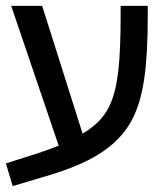

<svg xmlns="http://www.w3.org/2000/svg" viewBox="-20 -584 571 651"><path d="M481 -564V-529Q481 -399 469 -317Q457 -235 429 -180.5Q401 -126 349 -85Q310 -54 254 -29Q198 -4 117 19L23 47L0 -30L98 -61Q136 -73 179 -90L18 -564H123L260 -131Q280 -143 295 -155Q333 -185 353 -229Q373 -273 381 -342.5Q389 -412 389 -527V-564Z"/></svg>

Font: FiraGOUPP
Style: Medium
Weight: 400
Designer: bBox Type
Foundry: bBox Type GmbH
Version: Version 1.001